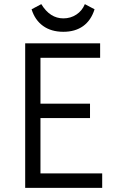

<svg xmlns="http://www.w3.org/2000/svg" viewBox="-20 -910 580 930"><path d="M102 -700H465V-630H176V-408H416V-338H176V-70H475V0H102ZM287 -756Q228 -756 188.5 -784.5Q149 -813 133 -865L180 -890Q222 -821 287 -821Q322 -821 350 -839.5Q378 -858 391 -890L438 -865Q421 -811 382.5 -783.5Q344 -756 287 -756Z"/></svg>

Font: Tilda Sans
Style: Regular
Weight: 400
Designer: ParaType Ltd
Foundry: ParaType Ltd
Version: Version 1.009